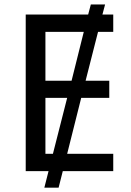

<svg xmlns="http://www.w3.org/2000/svg" viewBox="-20 -780 596 875"><path d="M459 -759.8 446.8 -713.9H496.1V-634.8H426.8L370.1 -412.1H478V-334H350.1L286.1 -79.1H496.1V0H266.1L247.1 75.2H182.1L201.2 0H97.2V-713.9H381.8L394 -759.8ZM187 -412.1H306.2L361.8 -634.8H187ZM187 -79.1H221.2L286.1 -334H187Z"/></svg>

Font: NotoPenekeko
Style: Regular
Weight: 400
Designer: Monotype Design team
Foundry: Monotype Imaging Inc.
Version: Version 1.04